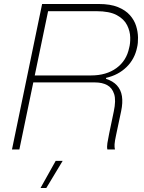

<svg xmlns="http://www.w3.org/2000/svg" viewBox="-20 -749 721 962"><path d="M40 0 191 -729H475Q533 -729 571 -713.5Q609 -698 631 -673Q653 -648 662 -619Q671 -590 671.5 -561.5Q672 -533 667 -512Q655 -453 614 -413Q573 -373 512 -359L511 -354Q546 -343 566 -321Q586 -299 591 -267Q596 -235 587 -192L562 -74Q555 -42 554 -26.5Q553 -11 556 0H518Q515 -12 518 -31.5Q521 -51 527 -80L550 -190Q562 -246 552 -277.5Q542 -309 517 -322.5Q492 -336 457 -336H138L145 -371H436Q513 -371 563.5 -408Q614 -445 627 -509Q633 -530 632.5 -561Q632 -592 617 -622.5Q602 -653 565.5 -673Q529 -693 462 -693H221L77 0ZM183 193 259 57H294L212 193Z"/></svg>

Font: Mona Sans ExtraLight
Style: Italic
Weight: 200
Italic angle: -11.6951°
Designer: Deni Anggara
Foundry: GitHub
Version: Version 2.000